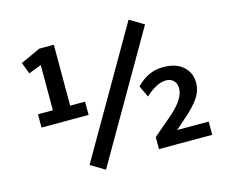

<svg xmlns="http://www.w3.org/2000/svg" viewBox="-103 -846 1198 1020"><g transform="rotate(-15 496.0 -336.5)"><path d="M682 -706 760 -659 360 33 282 -14ZM346 -345V-272H87V-345H169V-594L99 -567L75 -630L184 -680H264V-345ZM781 -73H953V0H660V-66L761 -152Q847 -226 847 -284Q847 -311 831.5 -327Q816 -343 790 -343Q739 -343 676 -285L646 -348Q710 -415 792 -415Q865 -415 903.5 -379.5Q942 -344 942 -291Q942 -247 916.5 -208.5Q891 -170 830 -117L781 -74Z"/></g></svg>

Font: Martel Sans DemiBold
Style: Regular
Weight: 600
Designer: Dan Reynolds and Mathieu Réguer
Foundry: Dan Reynolds and Mathieu Réguer
Version: Version 1.001;PS 001.001;hotconv 1.0.70;makeotf.lib2.5.58329